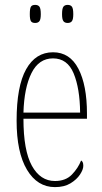

<svg xmlns="http://www.w3.org/2000/svg" viewBox="-20 -756 419 786"><path d="M205 10Q133 10 90.5 -61Q48 -132 48 -262Q48 -403 87 -472.5Q126 -542 197 -542Q266 -542 301 -474.5Q336 -407 336 -291V-270H76Q76 -140 110.5 -77.5Q145 -15 205 -15Q249 -15 274.5 -41.5Q300 -68 312 -99Q316 -97 318.5 -92Q321 -87 321 -77Q321 -62 307.5 -41.5Q294 -21 268.5 -5.5Q243 10 205 10ZM308 -295Q307 -394 281.5 -455.5Q256 -517 197 -517Q139 -517 109 -457Q79 -397 76 -295ZM257 -662Q245 -662 239.5 -669.5Q234 -677 234 -698Q234 -721 239.5 -728.5Q245 -736 257 -736Q269 -736 274.5 -728.5Q280 -721 280 -698Q280 -677 274.5 -669.5Q269 -662 257 -662ZM124 -662Q111 -662 106.5 -669.5Q102 -677 102 -698Q102 -721 106.5 -728.5Q111 -736 124 -736Q136 -736 141.5 -728.5Q147 -721 147 -698Q147 -677 141.5 -669.5Q136 -662 124 -662Z"/></svg>

Font: Noto Serif Thai ExtraCondensed Thin
Style: Regular
Weight: 100
Width: 2
Designer: Monotype Design Team
Foundry: Monotype Imaging Inc.
Version: Version 2.001; ttfautohint (v1.8.4.7-5d5b)